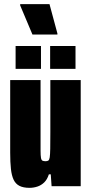

<svg xmlns="http://www.w3.org/2000/svg" viewBox="-20 -895 439 923"><path d="M122 8Q92 8 73.5 -1.5Q55 -11 45.5 -31Q36 -51 32.5 -83Q29 -115 29 -161V-510H175V-236Q175 -195 175 -171Q175 -147 177 -136Q179 -125 184.5 -122.5Q190 -120 199 -120Q207 -120 212 -123Q217 -126 219 -138.5Q221 -151 221.5 -180Q222 -209 222 -259V-510H368V0H228L224 -57H215Q207 -32 192.5 -18Q178 -4 159.5 2Q141 8 122 8ZM55 -564V-674H177V-564ZM221 -564V-674H343V-564ZM136 -729 77 -869V-875H218L256 -734V-729Z"/></svg>

Font: Saira ExtraCondensed Black
Style: Regular
Weight: 900
Width: 2
Designer: Hector Gatti with collaboration of the Omnibus-Type team
Foundry: Omnibus-Type
Version: Version 1.101